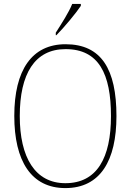

<svg xmlns="http://www.w3.org/2000/svg" viewBox="-20 -951 669 981"><path d="M265 -784V-771H268C308 -811 370 -886 393 -921V-931H349C331 -886 294 -830 265 -784ZM314 10C493 10 575 -131 575 -358C575 -597 498 -725 315 -725C143 -725 53 -593 53 -359C53 -129 139 10 314 10ZM314 -15C159 -15 81 -147 81 -358C81 -573 157 -700 315 -700C485 -700 547 -573 547 -358C547 -145 476 -15 314 -15Z"/></svg>

Font: Noto Serif Myanmar SemiCondensed Thin
Style: Regular
Weight: 100
Width: 4
Designer: Ben Mitchell and the Monotype Design Team
Foundry: Monotype Imaging Inc.
Version: Version 2.106